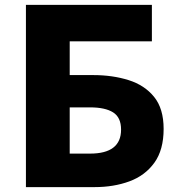

<svg xmlns="http://www.w3.org/2000/svg" viewBox="-20 -765 730 785"><path d="M86 0V-745H601V-596H265V-458H362Q440 -458 505.5 -437.5Q571 -417 610 -369Q649 -321 649 -238Q649 -152 611 -99.5Q573 -47 509 -23.5Q445 0 367 0ZM265 -137H348Q475 -137 475 -235Q475 -285 442.5 -305.5Q410 -326 348 -326H265Z"/></svg>

Font: Source Han Sans CN Heavy
Style: Regular
Weight: 900
Designer: Ryoko NISHIZUKA 西塚涼子 (kana, bopomofo & ideographs); Paul D. Hunt (Latin, Greek & Cyrillic); Sandoll Communications 산돌커뮤니
Foundry: Adobe
Version: Version 2.000;hotconv 1.0.107;makeotfexe 2.5.65593